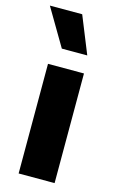

<svg xmlns="http://www.w3.org/2000/svg" viewBox="-118 -779 500 826"><g transform="rotate(15 132.5 -366.0)"><path d="M214.4 0H54.2V-488.3H214.4ZM208 -566.9H94.7L-2.9 -732.4H141.1Z"/></g></svg>

Font: Kumbh Sans ExtraBold
Style: Regular
Weight: 800
Version: Version 1.005